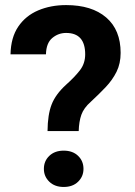

<svg xmlns="http://www.w3.org/2000/svg" viewBox="-20 -741 538 767"><path d="M294.4 -217.3H169.9Q170.4 -283.2 186.3 -323.7Q202.1 -364.3 243.7 -402.3Q277.8 -432.6 299.1 -460Q320.3 -487.3 320.3 -523.9Q320.3 -609.4 244.1 -609.4Q212.9 -609.4 188.7 -589.1Q164.6 -568.8 163.6 -523.9H22Q23.4 -591.3 53 -634.8Q82.5 -678.2 132.6 -699.5Q182.6 -720.7 244.1 -720.7Q346.7 -720.7 404.3 -671.1Q461.9 -621.6 461.9 -529.8Q461.9 -487.3 445.6 -454.3Q429.2 -421.4 402.1 -392.8Q375 -364.3 342.8 -334.5Q314.5 -309.6 304.9 -282.2Q295.4 -254.9 294.4 -217.3ZM155.3 -66.4Q155.3 -97.7 177 -118.4Q198.7 -139.2 234.4 -139.2Q270.5 -139.2 292 -118.4Q313.5 -97.7 313.5 -66.4Q313.5 -36.1 292 -15.1Q270.5 5.9 234.4 5.9Q198.7 5.9 177 -15.1Q155.3 -36.1 155.3 -66.4Z"/></svg>

Font: Vazirmatn UI
Style: Bold
Weight: 700
Designer: Saber Rastikerdar
Foundry: Saber Rastikerdar
Version: Version 33.003